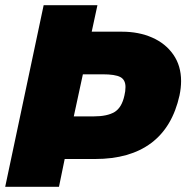

<svg xmlns="http://www.w3.org/2000/svg" viewBox="-30 -719 717 739"><path d="M138 -699H345L323 -597H440Q504 -597 555.5 -574.5Q607 -552 637 -509Q667 -466 667 -407Q667 -381 661 -352Q634 -230 552 -168.5Q470 -107 336 -107H219L197 0H-10ZM330 -271Q383 -271 411 -288Q439 -305 449 -352Q453 -368 453 -384Q453 -412 433 -422.5Q413 -433 365 -433H289L254 -271Z"/></svg>

Font: Prompt ExtraBold
Style: Italic
Weight: 800
Italic angle: -12°
Designer: Katatrad Team
Foundry: CadsonDemak
Version: Version 1.001